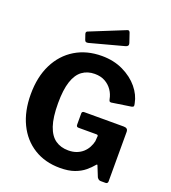

<svg xmlns="http://www.w3.org/2000/svg" viewBox="-169 -1088 1091 1223"><g transform="rotate(20 376.0 -476.5)"><path d="M378 10Q277 10 201.5 -37Q126 -84 85 -169Q44 -254 44 -368Q44 -486 87 -572Q130 -658 207.5 -705Q285 -752 388 -752Q469 -752 533 -721Q597 -690 636.5 -642Q676 -594 686 -540Q690 -525 687.5 -520Q685 -515 675 -513L543 -493Q534 -493 531.5 -497Q529 -501 527 -509Q521 -542 502.5 -569Q484 -596 454.5 -612.5Q425 -629 384 -629Q335 -629 299.5 -603Q264 -577 245.5 -521Q227 -465 227 -374Q227 -278 246.5 -221Q266 -164 302.5 -138.5Q339 -113 390 -113Q422 -113 446.5 -122.5Q471 -132 488.5 -148Q506 -164 517 -184.5Q528 -205 533 -227L535 -256Q539 -271 525 -271H404Q396 -271 392 -274.5Q388 -278 388 -288V-363Q388 -377 404 -377H671Q686 -377 693 -370.5Q700 -364 700 -353V-15Q700 -8 696 -4Q692 0 685 0H653Q645 0 639 -3.5Q633 -7 627 -16L598 -88Q597 -91 594.5 -91Q592 -91 588 -86Q570 -64 543 -41.5Q516 -19 476 -4.5Q436 10 378 10ZM501 -953 523 -888Q529 -868 507 -862L276 -800Q265 -798 260 -800.5Q255 -803 252 -811L240 -846Q235 -861 246 -866L483 -962Q495 -967 501 -953Z"/></g></svg>

Font: Libre Franklin
Style: Bold
Weight: 700
Designer: Pablo Impallari, Rodrigo Fuenzalida, Nhung Nguyen
Foundry: Impallari Type
Version: Version 3.000